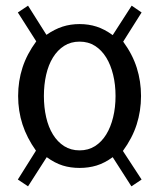

<svg xmlns="http://www.w3.org/2000/svg" viewBox="-20 -687 563 678"><path d="M444 -29 480 -53 414 -154C436 -184 452.2 -215 462.5 -247C472.8 -279 478 -312.7 478 -348C478 -382.7 473 -415.8 463 -447.5C453 -479.2 437 -510 415 -540L480 -643L445 -667L378 -563C358.7 -577 339.7 -587 321 -593C302.3 -599 282.3 -602 261 -602C239.7 -602 219.7 -599 201 -593C182.3 -587 163.3 -577.3 144 -564L79 -667L43 -643L108 -541C86 -511 69.8 -480.2 59.5 -448.5C49.2 -416.8 44 -383.3 44 -348C44 -312.7 49.2 -279.2 59.5 -247.5C69.8 -215.8 85.7 -185 107 -155L43 -53L79 -29L145 -132C164.3 -118 183.2 -108.2 201.5 -102.5C219.8 -96.8 239.7 -94 261 -94C282.3 -94 302.3 -96.8 321 -102.5C339.7 -108.2 358.7 -118 378 -132ZM261 -540C281.7 -540 299.8 -535 315.5 -525C331.2 -515 344.3 -501.3 355 -484C365.7 -466.7 373.8 -446.3 379.5 -423C385.2 -399.7 388 -374.7 388 -348C388 -321.3 385.2 -296.3 379.5 -273C373.8 -249.7 365.7 -229.3 355 -212C344.3 -194.7 331.2 -181 315.5 -171C299.8 -161 281.7 -156 261 -156C240.3 -156 222.2 -161 206.5 -171C190.8 -181 177.7 -194.7 167 -212C156.3 -229.3 148.3 -249.7 143 -273C137.7 -296.3 135 -321.3 135 -348C135 -374.7 137.7 -399.7 143 -423C148.3 -446.3 156.3 -466.7 167 -484C177.7 -501.3 190.8 -515 206.5 -525C222.2 -535 240.3 -540 261 -540Z"/></svg>

Font: Cabin Condensed
Style: Regular
Weight: 400
Designer: Pablo Impallari
Foundry: Pablo Impallari. www.impallari.com Igino Marini. www.ikern.com
Version: Version 1.006